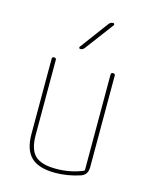

<svg xmlns="http://www.w3.org/2000/svg" viewBox="-114 -826 729 913"><g transform="rotate(15 250.0 -370.0)"><path d="M245.1 9.8Q165 9.8 127.4 -25.9Q89.8 -61.5 89.8 -139.6V-509.8Q89.8 -519.5 100.1 -519.5Q110.4 -519.5 110.4 -509.8V-139.6Q110.4 -69.3 141.1 -39.6Q171.9 -9.8 245.1 -9.8Q315.4 -9.8 376 -35.2Q379.9 -36.1 379.9 -42V-509.8Q379.9 -519.5 390.1 -519.5Q400.4 -519.5 400.4 -509.8V-58.6Q400.4 -20.5 366.2 -9.8Q305.7 9.8 245.1 9.8ZM209 -589.8Q205.1 -589.8 203.6 -593.3Q202.1 -596.7 204.1 -599.6L308.6 -740.2Q316.4 -750 329.1 -750Q333 -750 334.5 -746.6Q335.9 -743.2 334 -740.2L228.5 -599.6Q220.7 -589.8 209 -589.8Z"/></g></svg>

Font: Rounded-X Mgen+ 1mn thin
Style: Regular
Weight: 100
Designer: [Source Han Sans]
Ryoko NISHIZUKA  (kana & ideographs); Paul D. Hunt (Latin, Greek & Cyrillic); Wenlong ZHANG  (bopomofo
Version: Version 1.059.20150602